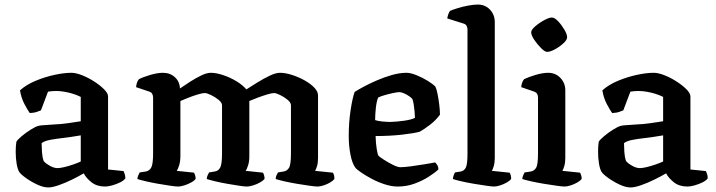

<svg xmlns="http://www.w3.org/2000/svg" viewBox="-20 -820 3149 844"><path d="M192 4Q171 4 144 -8.5Q117 -21 94 -37.5Q71 -54 64 -65Q57 -77 53 -101Q49 -125 49 -153Q49 -178 52 -197Q57 -206 75.5 -221.5Q94 -237 115.5 -250.5Q137 -264 150 -267Q157 -269 176.5 -270Q196 -271 219 -273Q248 -274 279 -278.5Q310 -283 335 -287V-394Q311 -406 281 -413Q251 -420 227 -420Q207 -420 191 -417L160 -335Q155 -333 143 -328.5Q131 -324 111 -323Q102 -335 87.5 -362.5Q73 -390 68 -423Q96 -448 137 -465Q178 -482 220 -491Q262 -500 294 -500Q314 -500 341.5 -489Q369 -478 394.5 -461.5Q420 -445 437.5 -427.5Q455 -410 455 -396V-75L523 -68Q525 -64 528 -55.5Q531 -47 531 -36Q524 -26 507.5 -18Q491 -10 473 -5Q455 0 442 0Q406 0 382.5 -18.5Q359 -37 348 -58Q326 -45 296.5 -30.5Q267 -16 238.5 -6Q210 4 192 4ZM233 -81Q244 -81 263 -85.5Q282 -90 302 -97Q322 -104 335 -110V-225Q316 -222 294.5 -218.5Q273 -215 253 -213Q227 -210 202 -205.5Q177 -201 163 -191Q163 -174 164.5 -151.5Q166 -129 172 -112Q180 -102 198.5 -91.5Q217 -81 233 -81Z M763 0Q753 0 729 -3.5Q705 -7 676 -12Q647 -17 621.5 -23Q596 -29 584 -33Q584 -40 587.5 -48.5Q591 -57 594 -62L621 -66Q637 -69 645 -84Q653 -99 653 -146V-391Q653 -399 649.5 -406.5Q646 -414 637 -417L578 -437Q581 -462 591 -472Q608 -481 640 -490.5Q672 -500 696 -500Q728 -500 749 -480.5Q770 -461 771 -431Q791 -445 816 -461Q841 -477 865 -488.5Q889 -500 907 -500Q931 -500 962 -489.5Q993 -479 1020 -462.5Q1047 -446 1063 -427Q1083 -440 1110.5 -457Q1138 -474 1165 -487Q1192 -500 1211 -500Q1234 -500 1262.5 -491Q1291 -482 1317.5 -467.5Q1344 -453 1361 -435.5Q1378 -418 1378 -401V-126Q1378 -104 1373.5 -89.5Q1369 -75 1365 -69L1443 -61Q1446 -58 1448 -50.5Q1450 -43 1450 -34Q1445 -26 1431.5 -18Q1418 -10 1402.5 -5Q1387 0 1376 0Q1366 0 1341 -3.5Q1316 -7 1286 -12Q1256 -17 1230 -23Q1204 -29 1192 -33Q1192 -42 1195.5 -49.5Q1199 -57 1202 -62L1226 -66Q1241 -68 1250 -81.5Q1259 -95 1259 -146V-357Q1259 -369 1244 -381.5Q1229 -394 1211 -402.5Q1193 -411 1185 -411Q1175 -411 1153.5 -404.5Q1132 -398 1109.5 -389.5Q1087 -381 1076 -376V-131Q1076 -110 1070.5 -93Q1065 -76 1060 -69L1136 -61Q1138 -58 1140.5 -50.5Q1143 -43 1143 -34Q1137 -26 1123 -18Q1109 -10 1092.5 -5Q1076 0 1065 0Q1056 0 1032 -3.5Q1008 -7 979.5 -12Q951 -17 926 -23Q901 -29 889 -33Q889 -41 892.5 -49Q896 -57 899 -62L923 -66Q940 -68 948 -83.5Q956 -99 956 -146V-357Q956 -369 940.5 -381.5Q925 -394 907 -402.5Q889 -411 880 -411Q870 -411 848.5 -404.5Q827 -398 805.5 -389.5Q784 -381 773 -376V-131Q773 -112 768 -95Q763 -78 757 -69L833 -61Q835 -57 837.5 -50Q840 -43 840 -34Q835 -26 820.5 -18Q806 -10 790 -5Q774 0 763 0Z M1728 0Q1701 0 1670.5 -10Q1640 -20 1613 -34.5Q1586 -49 1566.5 -62.5Q1547 -76 1542 -83Q1528 -102 1520.5 -140.5Q1513 -179 1513 -222Q1513 -281 1521 -334.5Q1529 -388 1539 -416Q1553 -425 1579 -439Q1605 -453 1637.5 -467Q1670 -481 1703.5 -490.5Q1737 -500 1767 -500Q1785 -500 1811 -489.5Q1837 -479 1860.5 -464.5Q1884 -450 1894 -439Q1899 -429 1903.5 -406.5Q1908 -384 1911 -359Q1914 -334 1914 -316Q1896 -291 1869 -270.5Q1842 -250 1825 -241Q1800 -234 1747 -228Q1694 -222 1631 -222Q1632 -190 1636 -165Q1640 -140 1644 -135Q1649 -130 1667.5 -118Q1686 -106 1707 -95.5Q1728 -85 1740 -85Q1757 -85 1787 -89Q1817 -93 1847 -98Q1877 -103 1893 -106Q1897 -102 1902 -94.5Q1907 -87 1907 -75Q1891 -60 1863.5 -42.5Q1836 -25 1801.5 -12.5Q1767 0 1728 0ZM1697 -284Q1726 -285 1757.5 -289.5Q1789 -294 1804 -302Q1804 -313 1802.5 -329.5Q1801 -346 1798.5 -361.5Q1796 -377 1793 -384Q1790 -389 1779.5 -396.5Q1769 -404 1756.5 -409.5Q1744 -415 1736 -415Q1727 -415 1708 -411Q1689 -407 1670 -401.5Q1651 -396 1642 -391Q1635 -373 1632 -344Q1629 -315 1629 -292Q1641 -288 1660.5 -286Q1680 -284 1697 -284Z M2152 0Q2143 0 2118.5 -3.5Q2094 -7 2064 -12Q2034 -17 2008 -23Q1982 -29 1971 -33Q1971 -40 1974 -48.5Q1977 -57 1980 -62L2005 -66Q2021 -69 2028 -84Q2035 -99 2035 -146V-691Q2035 -698 2031.5 -705.5Q2028 -713 2019 -716L1946 -739Q1948 -751 1951.5 -759.5Q1955 -768 1958 -772Q1969 -777 1991.5 -784Q2014 -791 2038.5 -795.5Q2063 -800 2080 -800Q2113 -800 2134 -777.5Q2155 -755 2155 -723V-126Q2155 -105 2150.5 -90Q2146 -75 2142 -69L2220 -61Q2223 -57 2225 -50Q2227 -43 2227 -34Q2222 -26 2208 -18Q2194 -10 2178.5 -5Q2163 0 2152 0Z M2462 0Q2453 0 2427.5 -3.5Q2402 -7 2371.5 -12Q2341 -17 2314.5 -23Q2288 -29 2276 -33Q2276 -40 2279.5 -48.5Q2283 -57 2286 -62L2313 -66Q2329 -69 2337 -83Q2345 -97 2345 -146V-391Q2345 -411 2329 -417L2271 -437Q2274 -461 2284 -472Q2302 -481 2333.5 -490.5Q2365 -500 2390 -500Q2422 -500 2443.5 -477.5Q2465 -455 2465 -423V-126Q2465 -105 2460.5 -90Q2456 -75 2452 -69L2530 -61Q2532 -57 2534.5 -50Q2537 -43 2537 -34Q2532 -26 2518 -18Q2504 -10 2488.5 -5Q2473 0 2462 0ZM2385 -592Q2375 -592 2358.5 -608.5Q2342 -625 2328.5 -645Q2315 -665 2315 -678Q2315 -689 2333 -704.5Q2351 -720 2372.5 -731.5Q2394 -743 2406 -743Q2418 -743 2433.5 -726.5Q2449 -710 2461 -689.5Q2473 -669 2473 -656Q2473 -645 2457 -630Q2441 -615 2420 -603.5Q2399 -592 2385 -592Z M2752 4Q2731 4 2704 -8.5Q2677 -21 2654 -37.5Q2631 -54 2624 -65Q2617 -77 2613 -101Q2609 -125 2609 -153Q2609 -178 2612 -197Q2617 -206 2635.5 -221.5Q2654 -237 2675.5 -250.5Q2697 -264 2710 -267Q2717 -269 2736.5 -270Q2756 -271 2779 -273Q2808 -274 2839 -278.5Q2870 -283 2895 -287V-394Q2871 -406 2841 -413Q2811 -420 2787 -420Q2767 -420 2751 -417L2720 -335Q2715 -333 2703 -328.5Q2691 -324 2671 -323Q2662 -335 2647.5 -362.5Q2633 -390 2628 -423Q2656 -448 2697 -465Q2738 -482 2780 -491Q2822 -500 2854 -500Q2874 -500 2901.5 -489Q2929 -478 2954.5 -461.5Q2980 -445 2997.5 -427.5Q3015 -410 3015 -396V-75L3083 -68Q3085 -64 3088 -55.5Q3091 -47 3091 -36Q3084 -26 3067.5 -18Q3051 -10 3033 -5Q3015 0 3002 0Q2966 0 2942.5 -18.5Q2919 -37 2908 -58Q2886 -45 2856.5 -30.5Q2827 -16 2798.5 -6Q2770 4 2752 4ZM2793 -81Q2804 -81 2823 -85.5Q2842 -90 2862 -97Q2882 -104 2895 -110V-225Q2876 -222 2854.5 -218.5Q2833 -215 2813 -213Q2787 -210 2762 -205.5Q2737 -201 2723 -191Q2723 -174 2724.5 -151.5Q2726 -129 2732 -112Q2740 -102 2758.5 -91.5Q2777 -81 2793 -81Z"/></svg>

Font: Texturina SemiBold
Style: Regular
Weight: 600
Designer: Guillermo Torres Carreño
Foundry: Omnibus-Type
Version: Version 1.002; ttfautohint (v1.8.3)